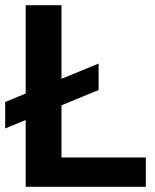

<svg xmlns="http://www.w3.org/2000/svg" viewBox="-31 -720 598 740"><path d="M-11 -327 349 -475V-373L-11 -225ZM68 -700H206V-113H531V0H68Z"/></svg>

Font: Uncut Sans Variable
Style: Regular
Weight: 400
Designer: Kasper Nordkvist
Foundry: UNCUT.wtf
Version: Version 1.304;Glyphs 3.2 (3246)